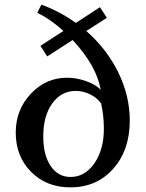

<svg xmlns="http://www.w3.org/2000/svg" viewBox="-20 -800 630 830"><path d="M442 -723 353 -666Q441 -589 491 -487.5Q541 -386 541 -279Q541 -151 469.5 -70.5Q398 10 284 10Q181 10 114.5 -57Q48 -124 48 -227Q48 -325 113 -394.5Q178 -464 270 -464Q311 -464 353 -449Q395 -434 415 -412Q398 -515 294 -627L184 -556L155 -602L254 -666Q200 -716 141 -745L159 -780Q238 -751 308 -701L412 -769ZM285 -35Q347 -35 388 -94Q429 -153 429 -243Q429 -302 417 -353Q399 -378 369 -392.5Q339 -407 307 -407Q245 -407 206 -353Q167 -299 167 -211Q167 -130 199 -82.5Q231 -35 285 -35Z"/></svg>

Font: Libre Caslon Text
Style: Regular
Weight: 400
Designer: Pablo Impallari, Rodrigo Fuenzalida
Foundry: Pablo Impallari, Rodrigo Fuenzalida
Version: Version 1.002